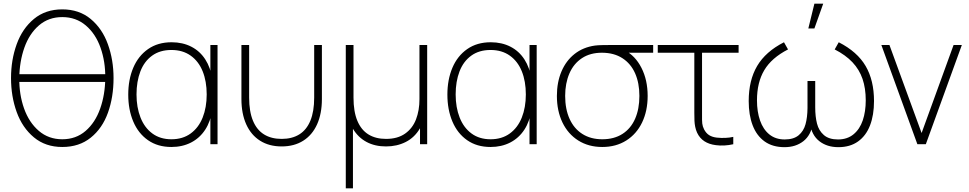

<svg xmlns="http://www.w3.org/2000/svg" viewBox="-20 -785 5275 1045"><path d="M64 -339V-381H573V-339ZM319 15Q227.5 15 164.5 -37.5Q101.5 -90 70.8 -175.2Q40 -260.5 40 -360Q40 -459 70.8 -544.2Q101.5 -629.5 164.5 -681.8Q227.5 -734 319 -734Q410.5 -734 473.5 -681.8Q536.5 -629.5 567.2 -544.2Q598 -459 598 -360Q598 -256.5 567.5 -171.5Q537 -86.5 474 -35.8Q411 15 319 15ZM319 -27Q393.5 -27 446 -72.5Q498.5 -118 525.2 -193.8Q552 -269.5 553 -360Q554 -449.5 527.2 -525.2Q500.5 -601 447 -646.5Q393.5 -692 319 -692Q244.5 -692 192 -646.8Q139.5 -601.5 112.8 -526Q86 -450.5 85 -360Q84 -270.5 111 -194.5Q138 -118.5 191.2 -72.8Q244.5 -27 319 -27Z M913 15Q838.5 15 785.5 -22Q732.5 -59 705.2 -123.8Q678 -188.5 678 -270Q678 -351.5 705.2 -416Q732.5 -480.5 785.8 -517.8Q839 -555 914 -555Q974 -555 1021 -531Q1068 -507 1097.2 -461.8Q1126.5 -416.5 1135 -355L1125 -328V-540H1164V0H1125V-214L1135 -187Q1126.5 -124.5 1096.8 -79Q1067 -33.5 1019.8 -9.2Q972.5 15 913 15ZM913 -27Q974.5 -27 1017.8 -58.5Q1061 -90 1083 -145.2Q1105 -200.5 1105 -271Q1105 -342.5 1083 -397Q1061 -451.5 1017.8 -482.2Q974.5 -513 913 -513Q850.5 -513 807.8 -482Q765 -451 744 -396.2Q723 -341.5 723 -271Q723 -200.5 744.8 -145.2Q766.5 -90 809.2 -58.5Q852 -27 913 -27Z M1294 -246V-540H1336V-254Q1336 -178 1356.8 -128Q1377.5 -78 1417 -53.5Q1456.5 -29 1513 -29Q1569.5 -29 1609 -53.5Q1648.5 -78 1669.2 -128Q1690 -178 1690 -254V-540H1732V-246Q1732 -166.5 1705.8 -108.2Q1679.5 -50 1630.2 -19Q1581 12 1513 12Q1445 12 1395.8 -19Q1346.5 -50 1320.2 -108.2Q1294 -166.5 1294 -246Z M1862 240V-540H1904V-254Q1904 -178 1924.8 -128Q1945.5 -78 1985 -53.5Q2024.5 -29 2081 -29Q2144 -29 2184.8 -57.8Q2225.5 -86.5 2244.2 -135.2Q2263 -184 2263 -245V-540H2305V0H2266V-87Q2237 -37 2188.8 -12.5Q2140.5 12 2081 12Q2020.5 12 1974.8 -12.5Q1929 -37 1901 -84V240Z M2650 15Q2575.5 15 2522.5 -22Q2469.5 -59 2442.2 -123.8Q2415 -188.5 2415 -270Q2415 -351.5 2442.2 -416Q2469.5 -480.5 2522.8 -517.8Q2576 -555 2651 -555Q2711 -555 2758 -531Q2805 -507 2834.2 -461.8Q2863.5 -416.5 2872 -355L2862 -328V-540H2901V0H2862V-214L2872 -187Q2863.5 -124.5 2833.8 -79Q2804 -33.5 2756.8 -9.2Q2709.5 15 2650 15ZM2650 -27Q2711.5 -27 2754.8 -58.5Q2798 -90 2820 -145.2Q2842 -200.5 2842 -271Q2842 -342.5 2820 -397Q2798 -451.5 2754.8 -482.2Q2711.5 -513 2650 -513Q2587.5 -513 2544.8 -482Q2502 -451 2481 -396.2Q2460 -341.5 2460 -271Q2460 -200.5 2481.8 -145.2Q2503.5 -90 2546.2 -58.5Q2589 -27 2650 -27Z M3258 15Q3183.5 15 3127.5 -20.2Q3071.5 -55.5 3041.2 -118.5Q3011 -181.5 3011 -263Q3011 -337.5 3036 -396.2Q3061 -455 3107.5 -491.5Q3154 -528 3218 -537Q3234 -539 3256.2 -539.5Q3278.5 -540 3298 -540H3535V-498H3357L3379 -512Q3437.5 -482 3471.2 -415.8Q3505 -349.5 3505 -263Q3505 -181.5 3474.8 -118.5Q3444.5 -55.5 3388.5 -20.2Q3332.5 15 3258 15ZM3258 -27Q3322.5 -27 3368 -56.2Q3413.5 -85.5 3436.8 -138.8Q3460 -192 3460 -263Q3460 -333 3436.8 -385.8Q3413.5 -438.5 3368 -468Q3322.5 -497.5 3258 -498Q3193 -498.5 3147.5 -468.5Q3102 -438.5 3079 -385Q3056 -331.5 3056 -263Q3056 -191.5 3080 -138.2Q3104 -85 3149.5 -56Q3195 -27 3258 -27Z M3876 5Q3839.5 0.5 3813.8 -16.2Q3788 -33 3774 -63Q3767 -78.5 3763.8 -94.8Q3760.5 -111 3759.8 -127.2Q3759 -143.5 3759 -171Q3759 -173 3759 -175Q3759 -177 3759 -179V-498H3560V-540H4000V-498H3801V-179V-158Q3800.5 -128.5 3802.2 -112.8Q3804 -97 3812 -81Q3823 -60 3839.5 -49.5Q3856 -39 3881 -36Q3930.5 -31 3971 -40V0Q3947 5.5 3922.2 6.8Q3897.5 8 3876 5Z M4412.5 -765 4379.5 -630H4412.5L4460.5 -765ZM4250 16Q4185 16 4141.5 -15.2Q4098 -46.5 4076.5 -102.8Q4055 -159 4055 -235Q4055 -348 4101 -426Q4147 -504 4247 -555L4269 -516Q4179.5 -470 4139.8 -403.2Q4100 -336.5 4100 -239Q4100 -177 4116.8 -129Q4133.5 -81 4167.2 -53.5Q4201 -26 4251 -26Q4299.5 -26 4326.8 -48.8Q4354 -71.5 4364.2 -108.8Q4374.5 -146 4375 -197V-201V-344H4417V-201Q4417 -150 4426.8 -112Q4436.5 -74 4464 -50Q4491.5 -26 4541 -26Q4591.5 -26 4625.5 -54Q4659.5 -82 4675.8 -130Q4692 -178 4692 -239Q4692 -304.5 4674.5 -355.5Q4657 -406.5 4619.8 -446Q4582.5 -485.5 4523 -516L4545 -555Q4646 -503.5 4691.5 -425.5Q4737 -347.5 4737 -235Q4737 -158.5 4715.2 -102.2Q4693.5 -46 4650 -15Q4606.5 16 4543 16Q4481 16 4439.2 -16.8Q4397.5 -49.5 4388 -114H4404Q4394.5 -49.5 4352.8 -16.8Q4311 16 4250 16Z M4973 0 4777 -540H4821L4996 -61L5170 -540H5215L5019 0Z"/></svg>

Font: Hauora
Style: Regular
Weight: 400
Designer: Wayne Shih
Foundry: WCYS
Version: Version 1.001